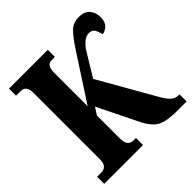

<svg xmlns="http://www.w3.org/2000/svg" viewBox="-190 -869 1018 1018"><g transform="rotate(-45 319.0 -360.5)"><path d="M20 0H311V-53H293Q249 -53 249 -109V-284L275 -324L376 -119Q408 -48 444.5 -24Q481 0 566 0H638V-53H632Q605 -53 586 -72Q567 -91 541 -139L372 -435L456 -573Q478 -602 494.5 -612.5Q511 -623 528 -623Q551 -623 560.5 -607Q570 -591 575 -567Q592 -567 612 -584.5Q632 -602 632 -638Q632 -672 612.5 -696.5Q593 -721 549 -721Q508 -721 480.5 -694Q453 -667 418 -613L249 -353V-605Q249 -661 286 -661H311V-714H20V-661H55Q96 -661 96 -606V-110Q96 -77 83 -65Q70 -53 52 -53H20Z"/></g></svg>

Font: Noto Serif ExtraCondensed Extra
Style: Regular
Weight: 800
Width: 3
Designer: Monotype Design Team
Foundry: Monotype Imaging Inc.
Version: Version 1.002